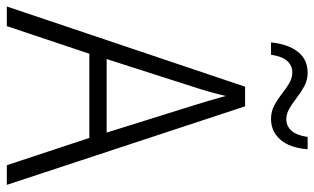

<svg xmlns="http://www.w3.org/2000/svg" viewBox="-204 -740 944 577"><g transform="rotate(90 268.5 -452.0)"><path d="M477 0 395 -248H142L59 0H0L241 -716H300L536 0ZM297 -562Q291 -581 283 -608Q275 -635 269 -658Q263 -633 256 -608Q249 -583 242 -562L158 -300H379ZM108 -794Q113 -845 136 -874.5Q159 -904 199 -904Q221 -904 239.5 -894Q258 -884 274 -871.5Q290 -859 306 -849.5Q322 -840 339 -840Q359 -840 373 -855Q387 -870 392 -904H429Q425 -851 400.5 -822.5Q376 -794 338 -794Q316 -794 298 -803.5Q280 -813 263.5 -826Q247 -839 231 -848.5Q215 -858 198 -858Q178 -858 164 -843Q150 -828 145 -794Z"/></g></svg>

Font: Noto Sans Myanmar UI SemiCondensed Light
Style: Regular
Weight: 300
Width: 4
Designer: Monotype Design Team
Foundry: Monotype Imaging Inc.
Version: Version 2.103; ttfautohint (v1.8.4.7-5d5b)